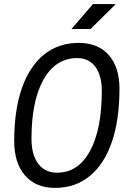

<svg xmlns="http://www.w3.org/2000/svg" viewBox="-20 -914 626 944"><path d="M250.5 9.8Q156.2 9.8 103 -51.3Q49.8 -112.3 49.8 -221.2Q49.8 -372.6 87.6 -480.5Q125.5 -588.4 196.5 -645.8Q267.6 -703.1 367.2 -703.1Q461.9 -703.1 514.6 -643.6Q567.4 -584 567.4 -477.5Q567.4 -324.7 529.8 -215.6Q492.2 -106.4 421.1 -48.3Q350.1 9.8 250.5 9.8ZM260.3 -64.9Q364.3 -64.9 422.4 -171.4Q480.5 -277.8 480.5 -467.3Q480.5 -543 448.7 -585.7Q417 -628.4 359.9 -628.4Q253.9 -628.4 194.3 -523.4Q134.8 -418.5 134.8 -231.4Q134.8 -152.8 168 -108.9Q201.2 -64.9 260.3 -64.9ZM331.5 -771.5 437 -894H549.3L425.3 -771.5Z"/></svg>

Font: CaskaydiaCove NFP SemiLight
Style: Italic
Weight: 350
Italic angle: -10°
Designer: Aaron Bell
Foundry: Saja Typeworks
Version: Version 2111.001; VTT 6.35;Nerd Fonts 3.1.1